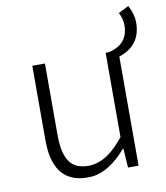

<svg xmlns="http://www.w3.org/2000/svg" viewBox="-83 -795 758 876"><g transform="rotate(-10 296.5 -357.0)"><path d="M522.5 -701.2 570.3 -725.6Q592.8 -683.6 592.8 -646.5Q592.8 -540 493.2 -506.8Q491.2 -505.9 490.2 -505.9V0H441.4L435.5 -87.9H432.6Q354.5 2 275.4 11.7Q263.7 12.7 252.9 12.7Q113.3 12.7 94.7 -137.7Q91.8 -163.1 91.8 -192.4V-533.2H150.4V-199.2Q150.4 -69.3 220.7 -45.9Q241.2 -39.1 265.6 -39.1Q333 -39.1 395.5 -102.5Q413.1 -120.1 431.6 -142.6V-533.2H444.3Q537.1 -552.7 538.1 -641.6Q538.1 -672.9 522.5 -701.2Z"/></g></svg>

Font: Taipei Sans TC Beta Light
Style: Regular
Weight: 300
Designer: JT Foundry
Foundry: JT Foundry
Version: Version 1.000